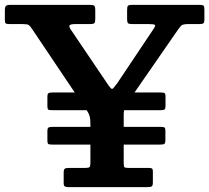

<svg xmlns="http://www.w3.org/2000/svg" viewBox="-23 -770 861 790"><path d="M239 -17.5V-58Q239 -72 243.2 -75.5Q247.5 -79 260.5 -79H328.5Q342 -79 345.5 -82.8Q349 -86.5 349 -99.5V-175H194.5Q179 -175 175.5 -177.8Q172 -180.5 172 -191.5V-232Q172 -241.5 176 -244.8Q180 -248 193.5 -248H349V-258.5Q349 -280.5 346 -291.5Q343 -302.5 335 -314.5L334 -316.5H194.5Q179 -316.5 175.5 -319.2Q172 -322 172 -333V-373.5Q172 -383 176 -386.2Q180 -389.5 193.5 -389.5H284.5L108.5 -651.5Q100.5 -663.5 95 -667.2Q89.5 -671 68.5 -671H15.5Q4 -671 0.5 -673.8Q-3 -676.5 -3 -688V-726Q-3 -741.5 1.5 -745.8Q6 -750 20.5 -750H347Q360 -750 364.5 -746.5Q369 -743 369 -728.5V-693Q369 -679 365.5 -675Q362 -671 349 -671H288Q268 -671 263.8 -666.2Q259.5 -661.5 267.5 -649.5L418.5 -426Q434 -403 438.5 -404Q443 -405 459 -427L607.5 -649Q618.5 -664.5 614 -667.8Q609.5 -671 587 -671H521Q507.5 -671 503.8 -674.5Q500 -678 500 -691V-728Q500 -742 503.2 -746Q506.5 -750 520 -750H799.5Q811.5 -750 814.8 -746.2Q818 -742.5 818 -730V-690Q818 -677 813.8 -674Q809.5 -671 796.5 -671H753Q728.5 -671 722.5 -664.5Q716.5 -658 707 -644.5L530.5 -389.5H637Q651 -389.5 654.5 -386.5Q658 -383.5 658 -374V-334Q658 -324 654.8 -320.2Q651.5 -316.5 635.5 -316.5H487.5Q486 -308 486 -295V-248H637Q651 -248 654.2 -245Q657.5 -242 657.5 -232.5V-192.5Q657.5 -182.5 654.2 -178.8Q651 -175 635.5 -175H486V-100Q486 -85.5 488.8 -82.2Q491.5 -79 506 -79H589.5Q599.5 -79 602.8 -76.2Q606 -73.5 606 -63.5V-20Q606 -6 601 -3Q596 0 583.5 0H260Q249 0 244 -2.8Q239 -5.5 239 -17.5Z"/></svg>

Font: Besley SemiBold
Style: Regular
Weight: 600
Designer: Owen Earl
Foundry: indestructible type*
Version: Version 2.001; ttfautohint (v1.8.3)